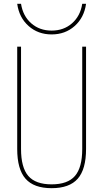

<svg xmlns="http://www.w3.org/2000/svg" viewBox="-20 -974 540 1004"><path d="M250 10Q157 10 113.5 -39.5Q70 -89 70 -195V-730H90V-195Q90 -98 128 -54Q166 -10 250 -10Q334 -10 372 -54Q410 -98 410 -195V-730H430V-195Q430 -89 386.5 -39.5Q343 10 250 10ZM250 -794Q179 -794 129.5 -838Q80 -882 70 -954H90Q100 -890 143.5 -852Q187 -814 250 -814Q313 -814 356.5 -852Q400 -890 410 -954H430Q420 -882 370.5 -838Q321 -794 250 -794Z"/></svg>

Font: M PLUS Code Latin Thin
Style: Regular
Weight: 250
Designer: Coji Morishita
Foundry: UNDERFOREST DESIGN
Version: Version 1.002; ttfautohint (v1.8.3)